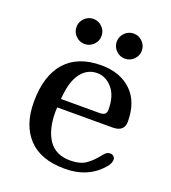

<svg xmlns="http://www.w3.org/2000/svg" viewBox="-128 -784 780 878"><g transform="rotate(20 262.5 -344.5)"><path d="M460 -137Q469 -137 476 -131Q483 -125 483 -116Q483 -98 470 -82Q404 0 286 0Q169 0 109.5 -63.5Q50 -127 50 -239Q50 -367 110 -434.5Q170 -502 284 -502Q375 -502 430 -450Q485 -398 485 -301Q485 -252 428 -252H159Q158 -244 158 -230Q158 -144 192 -94Q226 -44 297 -44Q345 -44 373.5 -64Q402 -84 427 -117L435 -126Q445 -137 460 -137ZM162 -294H349Q367 -294 375 -300.5Q383 -307 383 -323Q383 -390 351.5 -426Q320 -462 278 -462Q230 -462 199 -421Q168 -380 162 -294ZM177 -689Q202 -689 220 -671Q238 -653 238 -628Q238 -603 220 -585Q202 -567 177 -567Q152 -567 134 -585Q116 -603 116 -628Q116 -653 134 -671Q152 -689 177 -689ZM373 -689Q398 -689 416 -671Q434 -653 434 -628Q434 -603 416 -585Q398 -567 373 -567Q348 -567 330 -585Q312 -603 312 -628Q312 -653 330 -671Q348 -689 373 -689Z"/></g></svg>

Font: Marmelad for Arash.Academy
Style: Regular
Weight: 400
Designer: Manvel Shmavonyan
Foundry: Cyreal
Version: Version 1.110;Glyphs 3.2 (3202)